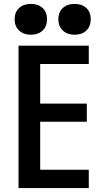

<svg xmlns="http://www.w3.org/2000/svg" viewBox="-20 -964 540 984"><path d="M75 0V-730H435V-636H186V-433H425V-340H186V-94H435V0ZM138 -786Q101 -786 78 -807.5Q55 -829 55 -865Q55 -902 78 -923Q101 -944 138 -944Q176 -944 198.5 -923Q221 -902 221 -865Q221 -829 198.5 -807.5Q176 -786 138 -786ZM362 -786Q325 -786 302 -807.5Q279 -829 279 -865Q279 -902 302 -923Q325 -944 362 -944Q400 -944 422.5 -923Q445 -902 445 -865Q445 -829 422.5 -807.5Q400 -786 362 -786Z"/></svg>

Font: M PLUS 1 Code Medium
Style: Regular
Weight: 500
Designer: Coji Morishita
Foundry: UNDERFOREST DESIGN
Version: Version 1.002